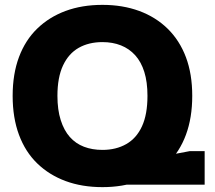

<svg xmlns="http://www.w3.org/2000/svg" viewBox="-20 -759 883 789"><path d="M400 -70 760 -138H821V0H402ZM401 10Q317 10 249.5 -15Q182 -40 133 -87.5Q84 -135 58 -205Q32 -275 32 -365Q32 -455 58 -524.5Q84 -594 133 -641.5Q182 -689 249.5 -714Q317 -739 401 -739Q484 -739 552 -714Q620 -689 669 -641Q718 -593 744 -524Q770 -455 770 -365Q770 -275 744 -205Q718 -135 669 -87.5Q620 -40 552 -15Q484 10 401 10ZM401 -143Q457 -143 499 -167Q541 -191 563.5 -240Q586 -289 586 -365Q586 -422 573 -463.5Q560 -505 535.5 -532Q511 -559 477 -572.5Q443 -586 401 -586Q345 -586 303.5 -562.5Q262 -539 239 -490Q216 -441 216 -365Q216 -308 229.5 -265.5Q243 -223 267 -196Q291 -169 325 -156Q359 -143 401 -143Z"/></svg>

Font: Mona Sans ExtraLight ExtraBold
Style: Regular
Weight: 800
Version: Version 2.000